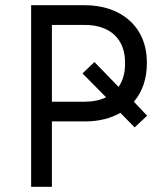

<svg xmlns="http://www.w3.org/2000/svg" viewBox="-20 -720 632 740"><path d="M100 0H180V-252H308C361 -252 407 -264 444 -285L499 -229L547 -274L496 -328C528 -365 546 -416 546 -475V-480C546 -615 449 -700 306 -700H100ZM180 -328V-624H306C404 -624 462 -570 462 -479V-474C462 -438 453 -408 437 -385L344 -481L298 -437L389 -345C366 -334 338 -328 306 -328Z"/></svg>

Font: Fixel Text Regular
Style: Regular
Weight: 400
Width: 4
Designer: AlfaBravo + MacPaw
Foundry: Kyrylo Tkachov, Marchela Mozhyna, Serhii Makarenko, Maria Weinstein, Zakhar Kryvoshyya
Version: Version 1.211